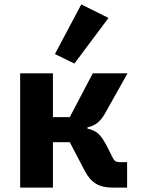

<svg xmlns="http://www.w3.org/2000/svg" viewBox="-20 -847 640 867"><path d="M71 -516H219V-318H295L399 -516H556L456 -338Q439 -307 419.5 -292Q400 -277 375 -272V-266Q405 -260 423 -244Q441 -228 460 -192L491 -131Q495 -123 501.5 -119Q508 -115 517 -115H554V0H485Q442 0 413 -17.5Q384 -35 363 -75L295 -205H219V0H71ZM316 -560 228 -603 347 -827 470 -766Z"/></svg>

Font: iA Writer Quattro V
Style: Regular
Weight: 400
Designer: Mike Abbink, Paul van der Laan, Pieter van Rosmalen, Oliver Reichenstein
Foundry: Information Architects Inc.
Version: Version 2.000